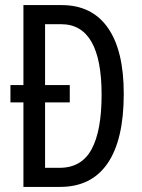

<svg xmlns="http://www.w3.org/2000/svg" viewBox="-20 -734 556 754"><path d="M222 -714Q341 -714 403.5 -625Q466 -536 466 -366Q466 -185 402.5 -92.5Q339 0 216 0H72V-332H21V-400H72V-714ZM220 -639H157V-400H254V-332H157V-75H214Q300 -75 339.5 -147.5Q379 -220 379 -362Q379 -639 220 -639Z"/></svg>

Font: Noto Sans Kannada ExtraCondensed
Style: Regular
Weight: 400
Width: 2
Designer: Jelle Bosma - Monotype Design Team
Foundry: Monotype Imaging Inc.
Version: Version 2.005; ttfautohint (v1.8.4.7-5d5b)